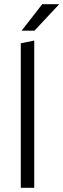

<svg xmlns="http://www.w3.org/2000/svg" viewBox="-20 -894 302 914"><path d="M79 -688 143 -701V0H79ZM181 -874H262L144 -748H83Z"/></svg>

Font: Roundo
Style: Regular
Weight: 400
Designer: Namrata Goyal (Gurmukhi), Shiva Nallaperumal (Latin)
Foundry: Indian Type Foundry
Version: Version 1.000;PS 1.0;hotconv 1.0.88;makeotf.lib2.5.647800